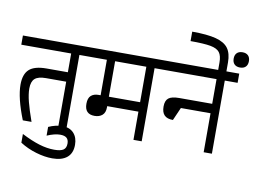

<svg xmlns="http://www.w3.org/2000/svg" viewBox="-124 -1124 2076 1562"><g transform="rotate(10 913.5 -343.5)"><path d="M576 -604H470V0H402V-371H235Q171 -371 143.5 -346.5Q116 -322 116 -265Q116 -218 132 -155.5Q148 -93 181 0H109Q40 -174 40 -283Q40 -370 83.5 -409.5Q127 -449 227 -449H402V-604H-10V-680H576Z M321 17Q349 4 379 -3Q409 -10 435 -10Q495 -10 528.5 26Q562 62 562 123Q562 192 519.5 227.5Q477 263 398 263Q335 263 262.5 241.5Q190 220 129 181V109Q211 151 276.5 171Q342 191 402 191Q454 191 477 175.5Q500 160 500 123Q500 92 483 77Q466 62 429 62Q384 62 321 89Z M1197 -604H1091V0H1023V-233H765V-224Q765 -179 740.5 -158Q716 -137 677 -137Q595 -137 595 -223Q595 -270 618 -290.5Q641 -311 680 -311H697V-604H556V-680H1197ZM1023 -604H765V-311H1023Z M1777 -604H1671V0H1603V-322H1358L1311 -215Q1263 -215 1240 -238.5Q1217 -262 1217 -310Q1217 -359 1243 -379.5Q1269 -400 1331 -400H1603V-604H1177V-680H1777Z M1671 -670H1603V-740Q1603 -797 1582 -824.5Q1561 -852 1507 -862Q1453 -872 1341 -872V-950Q1467 -950 1538.5 -931Q1610 -912 1640.5 -870Q1671 -828 1671 -754ZM1837 -793Q1837 -763 1820.5 -746.5Q1804 -730 1774 -730Q1744 -730 1727.5 -746.5Q1711 -763 1711 -793Q1711 -823 1727.5 -839.5Q1744 -856 1774 -856Q1804 -856 1820.5 -839.5Q1837 -823 1837 -793Z"/></g></svg>

Font: Rhodium Libre
Style: Regular
Weight: 400
Designer: James Puckett
Foundry: Dunwich Type Founders
Version: Version 1.001; ttfautohint (v1.3)